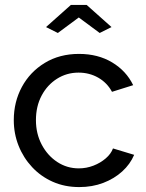

<svg xmlns="http://www.w3.org/2000/svg" viewBox="-20 -750 594 780"><path d="M36 -262Q36 -336 69 -397Q102 -458 162 -494.5Q222 -531 301 -531Q378 -531 435.5 -496.5Q493 -462 521 -404L435 -377Q415 -414 379 -434.5Q343 -455 299 -455Q251 -455 211.5 -430Q172 -405 149 -361.5Q126 -318 126 -262Q126 -207 149.5 -162.5Q173 -118 212.5 -92Q252 -66 300 -66Q331 -66 359.5 -77Q388 -88 409.5 -106.5Q431 -125 439 -147L525 -121Q509 -83 476.5 -53.5Q444 -24 399.5 -7Q355 10 302 10Q243 10 194.5 -11.5Q146 -33 110.5 -71Q75 -109 55.5 -158Q36 -207 36 -262ZM167 -640 268 -730H332L433 -640L385 -616L300 -679L215 -616Z"/></svg>

Font: YasnoRaleway Medium
Style: Regular
Weight: 500
Designer: Matt McInerney, Pablo Impallari, Rodrigo Fuenzalida
Foundry: Matt McInerney, Pablo Impallari, Rodrigo Fuenzalida
Version: Version 4.026